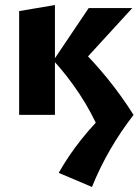

<svg xmlns="http://www.w3.org/2000/svg" viewBox="-20 -456 553 762"><path d="M418 -27 377 68Q342 -13 294.5 -84.5Q247 -156 192 -216L332 -424H505L287 -186V-275Q350 -214 406 -145Q462 -76 510 0Q459 66 417.5 137.5Q376 209 345 286L213 230Q252 161 303.5 96.5Q355 32 418 -27ZM56 0V-412L198 -436V0Z"/></svg>

Font: Ysabeau ExtraBold
Style: Regular
Weight: 800
Designer: Christian Thalmann (Catharsis Fonts)
Version: Version 2.002